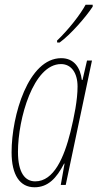

<svg xmlns="http://www.w3.org/2000/svg" viewBox="-20 -782 419 812"><path d="M221 -610 222 -602H232C279 -636 344 -711 372 -754V-762H342C320 -721 271 -658 221 -610ZM126 10C183 10 219 -28 251 -90H253L237 0H258L369 -526H348L329 -444H326C320 -495 294 -536 239 -536C100 -536 29 -294 29 -138C29 -42 64 10 126 10ZM129 -15C86 -15 56 -51 56 -140C56 -280 121 -511 238 -511C282 -511 308 -473 308 -416C308 -360 294 -289 278 -224C251 -116 208 -15 129 -15Z"/></svg>

Font: Noto Sans ExtraCondensed Thin
Style: Italic
Weight: 100
Width: 2
Italic angle: -12°
Designer: Monotype Design Team
Foundry: Monotype Imaging Inc.
Version: Version 2.013